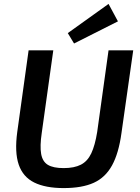

<svg xmlns="http://www.w3.org/2000/svg" viewBox="-20 -947 714 980"><path d="M660 -690 600 -268Q586 -165 552 -103Q518 -41 458.5 -14Q399 13 305 13Q212 13 154.5 -15.5Q97 -44 75.5 -107Q54 -170 68 -273L126 -690H252L193 -268Q183 -201 190 -161.5Q197 -122 224.5 -105.5Q252 -89 305 -89Q359 -89 393 -106.5Q427 -124 446 -164.5Q465 -205 476 -273L534 -690ZM534 -927 582 -838 358 -725 326 -778Z"/></svg>

Font: Exo 2 SemiBold
Style: Italic
Weight: 600
Italic angle: -8°
Designer: Natanael Gama
Foundry: Natanael Gama
Version: Version 2.010